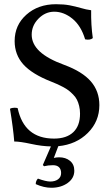

<svg xmlns="http://www.w3.org/2000/svg" viewBox="-20 -678 528 902"><path d="M187 103 181.2 97.2 219.2 9.8Q177.2 9.3 125.7 -2Q74.2 -13.2 46.9 -13.2Q42 -75.7 26.9 -167Q35.6 -171.9 47.9 -171.9Q58.1 -171.9 63 -169.9Q93.3 -26.9 233.9 -26.9Q292.5 -26.9 324.2 -56.9Q356 -86.9 356 -144Q356 -163.6 351.8 -180.4Q347.7 -197.3 341.3 -209.7Q335 -222.2 323.7 -233.6Q312.5 -245.1 302.7 -252.7Q293 -260.3 277.3 -268.8Q261.7 -277.3 250.7 -282Q239.7 -286.6 222.2 -293.9Q130.9 -329.6 89.8 -375.2Q48.8 -420.9 48.8 -484.9Q48.8 -560.1 104 -609.1Q159.2 -658.2 243.2 -658.2Q279.8 -658.2 306.9 -653.1Q334 -647.9 359.6 -640.4Q385.3 -632.8 408.2 -629.9Q407.2 -559.6 416 -499Q403.8 -488.3 379.9 -493.2Q360.8 -557.1 320.3 -590.1Q279.8 -623 234.9 -623Q192.9 -623 160.9 -590.6Q128.9 -558.1 128.9 -515.1Q128.9 -471.7 166.5 -436.5Q204.1 -401.4 282.2 -373Q366.7 -341.8 406.7 -295.7Q446.8 -249.5 446.8 -184.1Q446.8 -107.4 392.6 -53.5Q338.4 0.5 253.9 8.8L232.9 64Q244.6 61 257.8 61Q288.6 61 308.8 77.6Q329.1 94.2 329.1 124Q329.1 159.2 297.9 181.6Q266.6 204.1 221.2 204.1Q186 204.1 147.9 187Q147.9 171.4 158.2 161.1Q195.8 174.8 215.8 174.8Q238.8 174.8 252.9 164.3Q267.1 153.8 267.1 134.8Q267.1 117.7 257.6 107.9Q248 98.1 229 98.1Q206.1 98.1 187 103Z"/></svg>

Font: Common Serif News
Style: Regular
Weight: 450
Designer: Philipp H. Poll, Khaled Hosny
Foundry: Stefan Peev, Context Ltd.
Version: Version 1.026